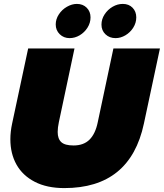

<svg xmlns="http://www.w3.org/2000/svg" viewBox="-20 -947 838 982"><path d="M265 -822Q265 -849 281 -873.5Q297 -898 322.5 -912.5Q348 -927 373 -927Q404 -927 423.5 -907.5Q443 -888 443 -858Q443 -830 427.5 -805.5Q412 -781 387.5 -766.5Q363 -752 336 -752Q306 -752 285.5 -772Q265 -792 265 -822ZM499 -821Q499 -849 515 -873.5Q531 -898 556 -912.5Q581 -927 608 -927Q639 -927 658 -907.5Q677 -888 677 -858Q677 -830 661.5 -805.5Q646 -781 621.5 -766.5Q597 -752 571 -752Q540 -752 519.5 -771.5Q499 -791 499 -821ZM33 -235Q33 -273 42 -315L124 -699H361L281 -322Q275 -294 275 -272Q275 -237 293.5 -220Q312 -203 356 -203Q408 -203 438 -233Q468 -263 480 -322L560 -699H798L716 -315Q646 15 309 15Q220 15 158 -17Q96 -49 64.5 -105Q33 -161 33 -235Z"/></svg>

Font: Prompt Black
Style: Italic
Weight: 900
Italic angle: -12°
Designer: Katatrad Team
Foundry: CadsonDemak
Version: Version 1.001